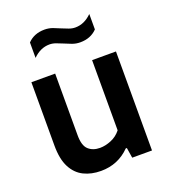

<svg xmlns="http://www.w3.org/2000/svg" viewBox="-143 -881 877 994"><g transform="rotate(-20 296.0 -384.0)"><path d="M243.5 9.5Q190 9.5 148.8 -11Q107.5 -31.5 84 -76.8Q60.5 -122 60.5 -197V-545.5H191.5V-205Q191.5 -148.5 215.8 -126.5Q240 -104.5 279 -104.5Q308.5 -104.5 340.8 -117.8Q373 -131 395 -159V-545.5H526.5V0H417.5L408.5 -56.5H402.5Q337.5 9.5 243.5 9.5ZM370 -653Q346.5 -653 325.5 -660.8Q304.5 -668.5 285.5 -677Q267.5 -684.5 250 -691Q232.5 -697.5 215 -697.5Q165 -697.5 124 -656.5V-741.5Q159.5 -778.5 217 -778.5Q240.5 -778.5 261.5 -770.8Q282.5 -763 301.5 -754.5Q319.5 -747 337 -740.5Q354.5 -734 372 -734Q422 -734 463 -775V-690Q427.5 -653 370 -653Z"/></g></svg>

Font: Encode Sans SmBold
Style: Regular
Weight: 600
Designer: Multiple Designers
Foundry: Impallari Type
Version: Version 3.002; ttfautohint (v1.8.3) -l 8 -r 50 -G 200 -x 14 